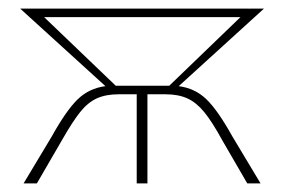

<svg xmlns="http://www.w3.org/2000/svg" viewBox="-20 -428 663 448"><path d="M522 -110 588 0H557L499 -100Q475 -144 456.5 -166.5Q438 -189 417 -198.5Q396 -208 366 -208H324V0H299V-208H257Q227 -208 206 -198.5Q185 -189 167 -166.5Q149 -144 124 -100L66 0H35L101 -110Q135 -171 161.5 -196.5Q188 -222 226 -227L27 -408H561V-407L562 -408H596L397 -227Q435 -222 461.5 -196.5Q488 -171 522 -110ZM375 -228 541 -388H83L250 -228H373Z"/></svg>

Font: Ysabeau Extralight
Style: Regular
Weight: 200
Designer: Christian Thalmann (Catharsis Fonts)
Version: Version 0.003